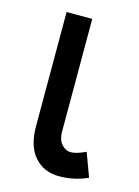

<svg xmlns="http://www.w3.org/2000/svg" viewBox="-89 -576 461 636"><g transform="rotate(15 142.0 -258.0)"><path d="M148 -136Q148 -110 161.5 -94.5Q175 -79 193.5 -79Q212 -79 244 -94L274 -13Q228 8 176 8Q124 8 92 -28Q60 -64 60 -133V-524H148Z"/></g></svg>

Font: Autonym
Style: Regular
Weight: 500
Version: Version 1.0.20131126